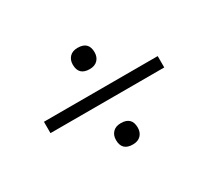

<svg xmlns="http://www.w3.org/2000/svg" viewBox="-90 -637 770 703"><g transform="rotate(-30 295.5 -285.0)"><path d="M296 -399Q250 -399 250 -444Q250 -464 262 -476.5Q274 -489 296 -489Q342 -489 342 -444Q342 -424 330 -411.5Q318 -399 296 -399ZM54 -268V-316H535V-268ZM295 -81Q249 -81 249 -126Q249 -146 261 -158.5Q273 -171 295 -171Q341 -171 341 -126Q341 -106 329 -93.5Q317 -81 295 -81Z"/></g></svg>

Font: Lexend Deca ExtraLight
Style: Regular
Weight: 200
Designer: Bonnie Shaver-Troup, Thomas Jockin
Foundry: Lexend
Version: Version 1.008; ttfautohint (v1.8.4.7-5d5b)